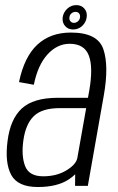

<svg xmlns="http://www.w3.org/2000/svg" viewBox="-20 -728 464 752"><path d="M274 0 274.5 -45.5Q264 -35 249 -25Q203.5 4.5 128.5 4.5Q50 4.5 24.2 -42.5Q-1.5 -89.5 9.5 -175Q20 -261 65.2 -303Q110.5 -345 206.5 -345H324.5L329.5 -372.5Q345.5 -464 328 -510.2Q310.5 -556.5 253 -556.5Q204 -556.5 166 -514.8Q128 -473 112.5 -396L54.5 -406.5Q75 -505.5 126.2 -553Q177.5 -600.5 257.5 -600.5Q363 -600.5 385 -534.8Q407 -469 386.5 -354L324 0ZM283 -110 317.5 -304.5H214Q145 -304.5 112.8 -273.5Q80.5 -242.5 71.5 -178Q63 -117 78.5 -77.2Q94 -37.5 149 -37.5Q202 -37.5 240.2 -60.8Q278.5 -84 283 -110ZM266.5 -612.5Q246.5 -612.5 234.8 -626.2Q223 -640 225.5 -660.5Q228.5 -680 243.5 -694Q258.5 -708 279 -708Q299 -708 310.8 -694Q322.5 -680 319.5 -660.5Q317 -640.5 302 -626.5Q287 -612.5 266.5 -612.5ZM269.5 -638.5Q278.5 -638.5 285.5 -644.8Q292.5 -651 293.5 -660.5Q294.5 -670 289.5 -675.8Q284.5 -681.5 276 -681.5Q267 -681.5 260 -675.8Q253 -670 252 -660.5Q250.5 -651 255.8 -644.8Q261 -638.5 269.5 -638.5Z"/></svg>

Font: Anybody Light
Style: Italic
Weight: 300
Italic angle: -10°
Designer: Tyler Finck
Foundry: Etcetera Type Company
Version: Version 1.010; ttfautohint (v1.8.3) -l 8 -r 50 -G 200 -x 14 